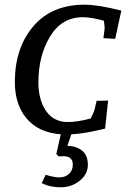

<svg xmlns="http://www.w3.org/2000/svg" viewBox="-20 -560 535 815"><path d="M157 217 174 182Q209 193 232.5 193Q256 193 272.5 178.5Q289 164 289 139Q289 103 250 103L229 104L219 94L238 10Q144 3 93.5 -56.5Q43 -116 43 -212Q43 -356 121 -448Q199 -540 339 -540Q397 -540 495 -515L469 -395L419 -398L424 -437Q425 -444 421 -472Q367 -487 332 -487Q242 -487 192.5 -405Q143 -323 143 -211Q143 -136 175.5 -89Q208 -42 268 -42Q308 -42 365 -57Q381 -89 382 -97L390 -132L439 -133L426 -14Q336 8 283 10L266 59Q305 60 329 80Q353 100 353 139.5Q353 179 318.5 207Q284 235 237.5 235Q191 235 157 217Z"/></svg>

Font: Andada SC
Style: Italic
Weight: 400
Italic angle: -8.29999°
Designer: Carolina Giovagnoli
Foundry: Carolina Giovagnoli
Version: Version 1.003